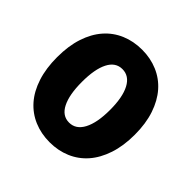

<svg xmlns="http://www.w3.org/2000/svg" viewBox="-165 -772 937 937"><g transform="rotate(45 303.0 -303.5)"><path d="M400 -304Q400 -392 374.5 -440Q349 -488 302 -488Q255 -488 230.5 -440Q206 -392 206 -304Q206 -216 230.5 -167.5Q255 -119 302 -119Q349 -119 374.5 -167.5Q400 -216 400 -304ZM571 -304Q571 -227 551 -167Q531 -107 495.5 -66.5Q460 -26 410.5 -5Q361 16 303 16Q244 16 194.5 -5Q145 -26 109.5 -66.5Q74 -107 54.5 -167Q35 -227 35 -304Q35 -381 54.5 -440.5Q74 -500 109.5 -540.5Q145 -581 194.5 -602Q244 -623 303 -623Q361 -623 410.5 -602Q460 -581 495.5 -540.5Q531 -500 551 -440.5Q571 -381 571 -304Z"/></g></svg>

Font: Baloo Tammudu
Style: Regular
Weight: 400
Designer: Omkar Shende and Ek Type
Foundry: Ek Type
Version: Version 1.007;PS 1.000;hotconv 1.0.88;makeotf.lib2.5.647800